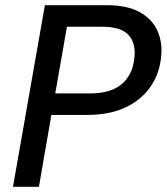

<svg xmlns="http://www.w3.org/2000/svg" viewBox="-20 -720 642 740"><path d="M30 0 153 -700H391Q470 -700 518 -673.5Q566 -647 586.5 -602Q607 -557 601 -501Q595 -436 559.5 -385Q524 -334 462.5 -305.5Q401 -277 316 -277H178L130 0ZM193 -360H327Q408 -360 450 -396.5Q492 -433 498 -498Q504 -553 475.5 -585Q447 -617 372 -617H238Z"/></svg>

Font: DM Sans 12pt Medium
Style: Italic
Weight: 500
Italic angle: -10°
Version: Version 4.004;gftools[0.9.30]